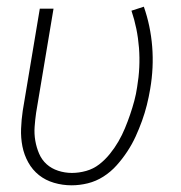

<svg xmlns="http://www.w3.org/2000/svg" viewBox="-20 -546 540 574"><path d="M194 8Q167 8 141.5 0.5Q116 -7 96.5 -22.5Q77 -38 64.5 -60.5Q52 -83 47 -108.5Q42 -134 43 -161Q44 -188 48 -215L99 -520H140L88 -209Q85 -188 83.5 -167Q82 -146 85.5 -125.5Q89 -105 97 -86.5Q105 -68 119.5 -55Q134 -42 154 -35.5Q174 -29 195 -29Q216 -29 237.5 -35Q259 -41 276.5 -54.5Q294 -68 308.5 -86Q323 -104 334 -123Q345 -142 353.5 -162.5Q362 -183 369 -203.5Q376 -224 381.5 -244.5Q387 -265 390 -286Q400 -345 395.5 -403Q391 -461 373 -514L410 -526Q430 -469 435 -406.5Q440 -344 429 -280Q425 -256 419 -232Q413 -208 404.5 -184.5Q396 -161 385.5 -138Q375 -115 360.5 -93Q346 -71 328.5 -51.5Q311 -32 289 -18Q267 -4 242.5 2Q218 8 194 8Z"/></svg>

Font: Iosevka Curly Extralight
Style: Italic
Weight: 200
Italic angle: -9°
Monospace: yes
Designer: Belleve Invis
Foundry: Belleve Invis
Version: Version 22.1.2; ttfautohint (v1.8.4)